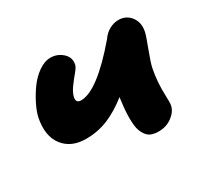

<svg xmlns="http://www.w3.org/2000/svg" viewBox="-107 -646 850 797"><g transform="rotate(-30 318.0 -248.0)"><path d="M170.9 -127Q100.1 -127 63.5 -174.3Q26.9 -221.7 43 -303.2Q48.3 -327.6 63.7 -359.1Q79.1 -390.6 100.8 -421.1Q122.6 -451.7 151.9 -472.4Q181.2 -493.2 210 -493.2Q242.7 -493.2 267.1 -471.2Q291.5 -449.2 285.2 -418Q283.2 -406.2 267.1 -387.2Q251 -368.2 234.1 -345.2Q217.3 -322.3 212.9 -301.8Q208 -275.9 232.9 -275.9Q310.5 -275.9 452.1 -441.9Q467.3 -464.4 488.8 -476.1Q510.3 -487.8 532.2 -487.8Q569.3 -487.8 590.8 -459.5Q612.3 -431.2 604 -390.1Q601.1 -375 580.1 -320.1Q559.1 -265.1 555.2 -243.2Q543 -183.6 545.9 -113.8Q547.4 -84 544.9 -70.8Q539.6 -44.4 512 -23.7Q484.4 -2.9 446.8 -2.9Q413.1 -2.9 396.5 -18.8Q379.9 -34.7 373 -63Q363.3 -113.3 377 -208Q326.7 -168 277.1 -147.5Q227.5 -127 170.9 -127Z"/></g></svg>

Font: Shantell Sans Irregular
Style: Italic
Weight: 800
Italic angle: -11.31°
Designer: Stephen Nixon, Anya Danilova, Shantell Martin
Foundry: Arrow Type
Version: Version 1.006;[9816181b4]